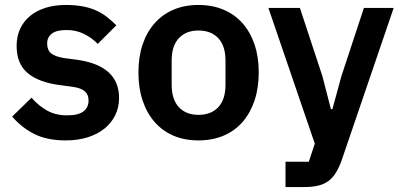

<svg xmlns="http://www.w3.org/2000/svg" viewBox="-20 -554 1617 774"><path d="M245 12Q170 12 119 -13.5Q68 -39 29 -84L107 -160Q136 -127 170.5 -108Q205 -89 250 -89Q296 -89 316.5 -105Q337 -121 337 -149Q337 -172 322.5 -185.5Q308 -199 273 -204L221 -211Q136 -222 91.5 -259.5Q47 -297 47 -369Q47 -407 61 -437.5Q75 -468 101 -489.5Q127 -511 163.5 -522.5Q200 -534 245 -534Q283 -534 312.5 -528.5Q342 -523 366 -512.5Q390 -502 410 -486.5Q430 -471 449 -452L374 -377Q351 -401 319 -417Q287 -433 249 -433Q207 -433 188.5 -418Q170 -403 170 -379Q170 -353 185.5 -339.5Q201 -326 238 -320L291 -313Q460 -289 460 -159Q460 -121 444.5 -89.5Q429 -58 401 -35.5Q373 -13 333.5 -0.5Q294 12 245 12Z M780 12Q724 12 679.5 -7Q635 -26 603.5 -62Q572 -98 555 -148.5Q538 -199 538 -262Q538 -325 555 -375Q572 -425 603.5 -460.5Q635 -496 679.5 -515Q724 -534 780 -534Q836 -534 881 -515Q926 -496 957.5 -460.5Q989 -425 1006 -375Q1023 -325 1023 -262Q1023 -199 1006 -148.5Q989 -98 957.5 -62Q926 -26 881 -7Q836 12 780 12ZM780 -91Q831 -91 860 -122Q889 -153 889 -213V-310Q889 -369 860 -400Q831 -431 780 -431Q730 -431 701 -400Q672 -369 672 -310V-213Q672 -153 701 -122Q730 -91 780 -91Z M1447 -522H1567L1357 93Q1347 121 1334.5 141.5Q1322 162 1305 175Q1288 188 1264 194Q1240 200 1208 200H1131V98H1225L1249 25L1062 -522H1189L1280 -246L1314 -114H1320L1356 -246Z"/></svg>

Font: IBM Plex Sans Thai Looped SemiBold
Style: Regular
Weight: 600
Designer: Mike Abbink, Paul van der Laan, Pieter van Rosmalen, Ben Mitchell, Mark Frömberg
Foundry: Bold Monday
Version: Version 1.1